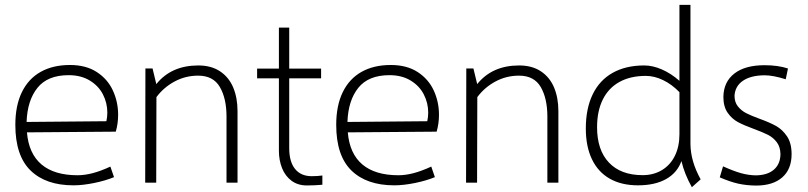

<svg xmlns="http://www.w3.org/2000/svg" viewBox="-20 -761 3365 800"><path d="M472.2 -282.7Q472.2 -246.1 462.4 -212.4L92.3 -209.5Q99.6 -121.1 152.8 -75.9Q206.1 -30.8 303.2 -30.8Q333 -30.8 366.5 -39.6Q399.9 -48.3 439.9 -66.9L455.1 -22.9Q419.9 -8.3 372.3 1.5Q324.7 11.2 286.1 11.2Q170.9 11.2 107.4 -50.5Q43.9 -112.3 43.9 -240.7Q43.9 -320.8 71 -376.7Q98.1 -432.6 149.2 -461.4Q200.2 -490.2 271.5 -490.2Q338.4 -490.2 383.5 -460.7Q428.7 -431.2 450.4 -383.8Q472.2 -336.4 472.2 -282.7ZM427.2 -292Q427.2 -332 408.9 -367.7Q390.6 -403.3 354 -425.5Q317.4 -447.8 266.1 -447.8Q178.2 -447.8 136 -395Q93.8 -342.3 90.8 -252.9L423.3 -255.9Q427.2 -274.4 427.2 -292Z M969.7 -297.9V0H923.8V-275.4Q923.8 -350.6 896.2 -398.2Q868.7 -445.8 805.7 -445.8Q752.9 -445.8 707.8 -421.6Q662.6 -397.5 631.8 -356.4L630.9 0H585L585.9 -475.6H615.7L631.3 -410.6Q693.8 -488.3 806.2 -488.3Q859.9 -488.3 896.7 -463.9Q933.6 -439.5 951.7 -396.5Q969.7 -353.5 969.7 -297.9Z M1323.2 -29.8V8.8Q1290.5 11.7 1258.8 11.7Q1221.2 11.7 1194.8 -7.8Q1168.5 -27.3 1155.3 -60.3Q1142.1 -93.3 1142.1 -133.3V-434.6H1051.3V-475.1H1142.1V-646H1185.1V-475.1H1317.9V-434.6H1185.1V-144Q1185.1 -86.9 1209.5 -56.9Q1233.9 -26.9 1278.8 -26.9Q1303.7 -26.9 1323.2 -29.8Z M1809.1 -282.7Q1809.1 -246.1 1799.3 -212.4L1429.2 -209.5Q1436.5 -121.1 1489.7 -75.9Q1543 -30.8 1640.1 -30.8Q1669.9 -30.8 1703.4 -39.6Q1736.8 -48.3 1776.9 -66.9L1792 -22.9Q1756.8 -8.3 1709.2 1.5Q1661.6 11.2 1623 11.2Q1507.8 11.2 1444.3 -50.5Q1380.9 -112.3 1380.9 -240.7Q1380.9 -320.8 1408 -376.7Q1435.1 -432.6 1486.1 -461.4Q1537.1 -490.2 1608.4 -490.2Q1675.3 -490.2 1720.5 -460.7Q1765.6 -431.2 1787.4 -383.8Q1809.1 -336.4 1809.1 -282.7ZM1764.2 -292Q1764.2 -332 1745.8 -367.7Q1727.5 -403.3 1690.9 -425.5Q1654.3 -447.8 1603 -447.8Q1515.1 -447.8 1472.9 -395Q1430.7 -342.3 1427.7 -252.9L1760.3 -255.9Q1764.2 -274.4 1764.2 -292Z M2306.6 -297.9V0H2260.7V-275.4Q2260.7 -350.6 2233.2 -398.2Q2205.6 -445.8 2142.6 -445.8Q2089.8 -445.8 2044.7 -421.6Q1999.5 -397.5 1968.8 -356.4L1967.8 0H1921.9L1922.9 -475.6H1952.6L1968.3 -410.6Q2030.8 -488.3 2143.1 -488.3Q2196.8 -488.3 2233.6 -463.9Q2270.5 -439.5 2288.6 -396.5Q2306.6 -353.5 2306.6 -297.9Z M2862.8 19Q2832 -35.6 2819.3 -89.8Q2801.8 -41 2755.4 -14.9Q2709 11.2 2638.2 11.2Q2569.3 11.2 2520.5 -16.6Q2471.7 -44.4 2446.3 -97.7Q2420.9 -150.9 2420.9 -225.6Q2420.9 -308.6 2449.5 -367.7Q2478 -426.8 2532.7 -457.5Q2587.4 -488.3 2664.6 -488.3Q2699.7 -488.3 2737.8 -471.7Q2775.9 -455.1 2811 -424.3V-740.7H2856.9V-161.1Q2857.4 -89.4 2899.4 -13.7ZM2811 -201.7V-377Q2779.3 -409.7 2742.9 -427.2Q2706.5 -444.8 2670.9 -444.8Q2606.9 -444.8 2561.3 -419.7Q2515.6 -394.5 2491.7 -346.4Q2467.8 -298.3 2467.8 -231Q2467.8 -135.7 2517.3 -83.5Q2566.9 -31.2 2657.7 -31.2Q2703.1 -31.2 2738 -52.2Q2772.9 -73.2 2792 -111.8Q2811 -150.4 2811 -201.7Z M2979 -22 2992.7 -67.9Q3037.1 -47.9 3068.1 -39.3Q3099.1 -30.8 3129.9 -30.3Q3178.2 -31.2 3204.8 -54.4Q3231.4 -77.6 3231.9 -118.7Q3231.4 -148.9 3216.6 -168.5Q3201.7 -188 3180.2 -199Q3158.7 -210 3121.6 -223.6Q3080.1 -238.8 3054.9 -252.2Q3029.8 -265.6 3012 -291Q2994.1 -316.4 2994.1 -357.4Q2995.1 -419.9 3039.8 -454.6Q3084.5 -489.3 3165.5 -489.3Q3221.7 -489.3 3263.2 -475.6L3253.9 -430.7Q3201.2 -447.3 3165.5 -447.3Q3108.4 -446.8 3075.7 -424.6Q3043 -402.3 3040.5 -362.3Q3040.5 -335.4 3054.4 -317.9Q3068.4 -300.3 3088.6 -289.8Q3108.9 -279.3 3143.6 -266.6Q3187 -251 3213.6 -236.1Q3240.2 -221.2 3259.3 -192.9Q3278.3 -164.6 3278.3 -118.7Q3278.3 -56.2 3239.5 -22Q3200.7 12.2 3129.9 12.2Q3089.8 11.7 3055.9 4.2Q3022 -3.4 2979 -22Z"/></svg>

Font: Selawik Light
Style: Regular
Weight: 300
Designer: Aaron Bell
Foundry: Microsoft Corporation
Version: Version 1.01